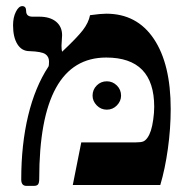

<svg xmlns="http://www.w3.org/2000/svg" viewBox="-20 -608 633 631"><path d="M541 -250Q541 -185.1 531.7 -118.9Q522.5 -52.7 506.8 0H219.2L247.1 -140.1H426.8Q443.4 -140.1 450.7 -143.1Q458 -146 464.6 -155.3Q471.2 -164.6 475.8 -178.7Q480.5 -192.9 483.6 -215.1Q486.8 -237.3 486.8 -256.8Q486.8 -418.9 329.1 -418.9Q108.9 -418.9 108.9 -20Q108.9 -7.3 105.2 -2.2Q101.6 2.9 90.8 2.9H66.9Q49.8 2.9 49.8 -18.1Q49.8 -133.3 72.5 -227.8Q95.2 -322.3 139.2 -389.2Q141.1 -392.1 141.1 -405.8Q141.1 -421.9 128.9 -430.2Q116.7 -438.5 77.1 -439.9Q51.3 -439.9 37.1 -462.9Q22.9 -485.8 22.9 -524.9Q22.9 -550.8 32.2 -569.3Q41.5 -587.9 53.2 -587.9Q65.9 -587.9 65.9 -571.8Q65.9 -553.2 86.9 -553.2H108.9Q144 -553.2 164.1 -536.9Q184.1 -520.5 184.1 -492.2L182.1 -458Q182.1 -443.8 184.1 -438Q233.4 -484.4 252.2 -508.8Q271 -533.2 275.9 -558.1Q311.5 -563 329.1 -563Q430.2 -563 485.6 -480.2Q541 -397.5 541 -250ZM284.2 -293.5Q284.2 -313.5 297.9 -327.1Q311.5 -340.8 331.1 -340.8Q350.1 -340.8 364 -327.1Q377.9 -313.5 377.9 -293.5Q377.9 -275.9 364.3 -261.7Q350.6 -247.6 331.1 -247.6Q311.5 -247.6 297.9 -261.7Q284.2 -275.9 284.2 -293.5Z"/></svg>

Font: Liberation Serif
Style: Bold
Weight: 700
Designer: Steve Matteson
Foundry: Ascender Corporation
Version: Version 2.1.5